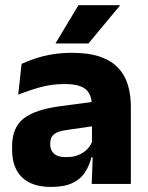

<svg xmlns="http://www.w3.org/2000/svg" viewBox="-20 -707 567 738"><path d="M483 0H332.5L337 -123L333.5 -130.5V-284L332.5 -304Q332.5 -345 308.5 -364.5Q284.5 -384 228 -384Q178.5 -384 134 -371.5Q89.5 -359 50 -343L63 -461.5Q86.5 -472.5 115.8 -482.2Q145 -492 180.5 -498Q216 -504 256.5 -504Q321 -504 364.5 -489Q408 -474 434 -446.5Q460 -419 471.5 -380.8Q483 -342.5 483 -296.5ZM176 11.5Q102.5 11.5 64.5 -25.5Q26.5 -62.5 26.5 -131V-144.5Q26.5 -217 71.2 -251.8Q116 -286.5 213.5 -299L345.5 -316.5L354.5 -224.5L237.5 -207.5Q202 -203 187.5 -191Q173 -179 173 -155.5V-152Q173 -129.5 187.5 -116.2Q202 -103 234 -103Q262 -103 282.2 -111.5Q302.5 -120 315.5 -133.8Q328.5 -147.5 335 -164.5L356.5 -102.5H331.5Q323.5 -70.5 306.8 -44.5Q290 -18.5 258.5 -3.5Q227 11.5 176 11.5ZM194 -541.5 281.5 -687H440.5V-685L320 -540H194Z"/></svg>

Font: Anek Kannada
Style: Bold
Weight: 700
Version: Version 1.003